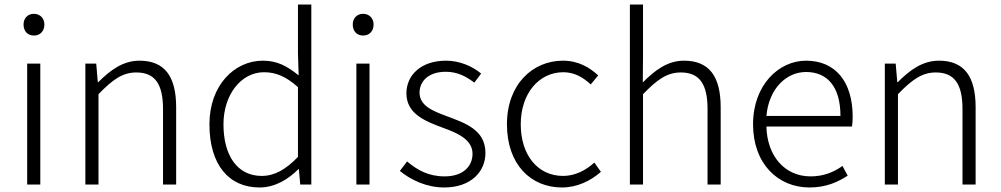

<svg xmlns="http://www.w3.org/2000/svg" viewBox="-20 -815 4420 848"><path d="M100 0H158V-534H100ZM130 -658C156 -658 176 -676 176 -707C176 -735 156 -754 130 -754C103 -754 84 -735 84 -707C84 -676 103 -658 130 -658Z M357 0H415V-399C477 -463 521 -495 582 -495C665 -495 700 -443 700 -333V0H758V-341C758 -478 707 -547 596 -547C523 -547 467 -505 414 -452H412L405 -534H357Z M1126 13C1196 13 1254 -24 1298 -68H1300L1306 0H1355V-795H1296V-579L1299 -482C1248 -523 1205 -547 1141 -547C1015 -547 905 -438 905 -266C905 -86 992 13 1126 13ZM1136 -38C1028 -38 967 -128 967 -266C967 -397 1045 -496 1146 -496C1197 -496 1243 -478 1296 -430V-122C1243 -67 1193 -38 1136 -38Z M1554 0H1612V-534H1554ZM1584 -658C1610 -658 1630 -676 1630 -707C1630 -735 1610 -754 1584 -754C1557 -754 1538 -735 1538 -707C1538 -676 1557 -658 1584 -658Z M1942 13C2060 13 2124 -57 2124 -139C2124 -242 2035 -271 1953 -302C1891 -325 1833 -348 1833 -406C1833 -454 1870 -498 1949 -498C2001 -498 2039 -477 2075 -450L2105 -490C2066 -523 2009 -547 1950 -547C1837 -547 1775 -481 1775 -403C1775 -311 1860 -279 1938 -250C1999 -228 2067 -199 2067 -136C2067 -81 2026 -36 1944 -36C1872 -36 1823 -64 1778 -102L1746 -60C1795 -20 1864 13 1942 13Z M2462 13C2529 13 2588 -16 2634 -56L2605 -97C2569 -64 2521 -38 2467 -38C2355 -38 2280 -130 2280 -266C2280 -403 2361 -496 2468 -496C2517 -496 2556 -473 2589 -442L2622 -482C2586 -515 2537 -547 2466 -547C2334 -547 2219 -444 2219 -266C2219 -89 2324 13 2462 13Z M2762 0H2820V-399C2882 -463 2926 -495 2987 -495C3070 -495 3105 -443 3105 -333V0H3163V-341C3163 -478 3112 -547 3001 -547C2928 -547 2873 -505 2819 -451L2820 -568V-795H2762Z M3555 13C3631 13 3681 -12 3724 -39L3701 -82C3661 -54 3617 -36 3560 -36C3445 -36 3368 -127 3365 -256H3743C3745 -270 3746 -285 3746 -299C3746 -455 3669 -547 3540 -547C3420 -547 3306 -440 3306 -266C3306 -91 3417 13 3555 13ZM3365 -303C3376 -425 3454 -497 3540 -497C3634 -497 3692 -432 3692 -303Z M3888 0H3946V-399C4008 -463 4052 -495 4113 -495C4196 -495 4231 -443 4231 -333V0H4289V-341C4289 -478 4238 -547 4127 -547C4054 -547 3998 -505 3945 -452H3943L3936 -534H3888Z"/></svg>

Font: Noto Sans SC Light
Style: Regular
Weight: 300
Designer: Ryoko NISHIZUKA 西塚涼子 (kana, bopomofo & ideographs); Paul D. Hunt (Latin, Greek & Cyrillic); Sandoll Communications 산돌커뮤니
Foundry: Adobe
Version: Version 2.004;hotconv 1.0.118;makeotfexe 2.5.65603